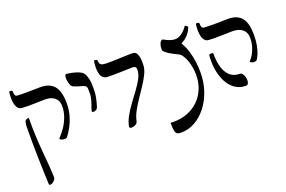

<svg xmlns="http://www.w3.org/2000/svg" viewBox="-111 -1052 2504 1680"><g transform="rotate(-20 1141.0 -211.5)"><path d="M393 -102Q387 -94 373.5 -93Q360 -92 347 -95.5Q334 -99 328 -106Q322 -113 332 -121Q360 -149 386 -188Q412 -227 429 -274Q446 -321 446 -372Q446 -400 433.5 -424.5Q421 -449 391 -464Q361 -479 308 -477Q266 -476 231.5 -475Q197 -474 168 -474Q139 -474 111 -476Q90 -477 76 -491.5Q62 -506 55.5 -530.5Q49 -555 48.5 -585Q48 -615 53 -646Q54 -650 61 -650.5Q68 -651 75.5 -649Q83 -647 83 -641Q83 -616 88.5 -604.5Q94 -593 110 -592Q134 -591 159 -590.5Q184 -590 221 -590.5Q258 -591 316 -592Q363 -593 396.5 -580Q430 -567 451 -541Q472 -515 482 -475Q492 -435 492 -381Q492 -320 476.5 -267Q461 -214 438 -172Q415 -130 393 -102ZM114 240Q108 240 105.5 238Q103 236 102 231Q100 180 97.5 114.5Q95 49 93.5 -24Q92 -97 91.5 -171Q91 -245 92 -313Q94 -339 98 -352Q102 -365 112 -369L131 -376L136 -372Q135 -280 138.5 -206Q142 -132 147.5 -68Q153 -4 158.5 58.5Q164 121 166 189Q166 202 157 213.5Q148 225 135.5 232.5Q123 240 114 240Z M686 -230Q680 -230 676.5 -233Q673 -236 674 -246Q680 -268 690 -293.5Q700 -319 707 -352Q714 -385 711 -429Q711 -456 697.5 -464.5Q684 -473 658 -479Q632 -485 594 -501Q584 -505 577 -516Q570 -527 564 -554Q562 -562 561 -571Q560 -580 560 -589.5Q560 -599 561.5 -606.5Q563 -614 566 -618.5Q569 -623 574 -623Q600 -621 629.5 -614.5Q659 -608 684.5 -598Q710 -588 723 -573Q732 -565 739 -546.5Q746 -528 751 -505Q756 -482 756 -458Q759 -394 751 -348.5Q743 -303 729 -260Q723 -243 710 -236.5Q697 -230 686 -230Z M934 -4Q943 -50 969.5 -97Q996 -144 1030 -190Q1064 -236 1096.5 -280Q1129 -324 1150.5 -364.5Q1172 -405 1173 -440Q1175 -465 1163.5 -472.5Q1152 -480 1138 -479Q1099 -478 1068.5 -477Q1038 -476 1013 -475.5Q988 -475 963.5 -475Q939 -475 912 -475Q884 -475 867.5 -489Q851 -503 844 -527Q837 -551 837 -582Q837 -613 842 -646Q843 -650 850.5 -650.5Q858 -651 865.5 -649Q873 -647 873 -641Q874 -618 881.5 -607Q889 -596 902.5 -593.5Q916 -591 934 -590Q976 -589 1032.5 -591.5Q1089 -594 1165 -596Q1194 -596 1205.5 -589.5Q1217 -583 1223 -569Q1230 -553 1234 -531.5Q1238 -510 1236 -462Q1234 -426 1214 -384.5Q1194 -343 1164.5 -298.5Q1135 -254 1103.5 -207.5Q1072 -161 1047 -116Q1022 -71 1013 -28Q1009 -5 989 4.5Q969 14 952 14Q945 14 939 10Q933 6 934 -4Z M1348 203Q1329 203 1317 199.5Q1305 196 1298.5 185Q1292 174 1289.5 151Q1287 128 1287 90Q1296 91 1302 91.5Q1308 92 1317 92Q1385 92 1444 69.5Q1503 47 1547 5Q1591 -37 1616 -96.5Q1641 -156 1641 -230Q1641 -260 1635.5 -294Q1630 -328 1619 -360Q1608 -392 1592 -416Q1576 -440 1555 -449Q1509 -470 1478 -490Q1447 -510 1433 -529Q1432 -559 1437.5 -579Q1443 -599 1452 -609Q1461 -619 1467 -619Q1479 -615 1493.5 -607Q1508 -599 1526 -592.5Q1544 -586 1565 -583Q1601 -579 1635.5 -603.5Q1670 -628 1692 -662Q1694 -665 1701.5 -661.5Q1709 -658 1714.5 -651.5Q1720 -645 1717 -638Q1697 -592 1665.5 -564Q1634 -536 1593 -519L1576 -568Q1604 -549 1624 -512.5Q1644 -476 1657.5 -429.5Q1671 -383 1677.5 -332.5Q1684 -282 1684 -235Q1684 -144 1657 -64.5Q1630 15 1583 75Q1536 135 1475.5 169Q1415 203 1348 203Z M2183 -168Q2177 -161 2164.5 -159.5Q2152 -158 2140 -161.5Q2128 -165 2124 -171.5Q2120 -178 2130 -187Q2143 -200 2158 -226Q2173 -252 2184.5 -289Q2196 -326 2196 -372Q2196 -400 2183 -424.5Q2170 -449 2138.5 -464Q2107 -479 2051 -477Q2008 -476 1972.5 -475Q1937 -474 1907 -474Q1877 -474 1849 -476Q1828 -477 1814 -491.5Q1800 -506 1793.5 -530.5Q1787 -555 1786.5 -585Q1786 -615 1791 -646Q1792 -650 1799.5 -650.5Q1807 -651 1814.5 -649Q1822 -647 1822 -641Q1822 -616 1827.5 -604.5Q1833 -593 1849 -592Q1873 -591 1899 -590.5Q1925 -590 1962.5 -590Q2000 -590 2059 -592Q2107 -594 2141 -581Q2175 -568 2196 -542Q2217 -516 2226.5 -476Q2236 -436 2236 -382Q2236 -328 2227.5 -285Q2219 -242 2206.5 -212.5Q2194 -183 2183 -168ZM2019 12Q1967 12 1927.5 -12Q1888 -36 1860.5 -79Q1833 -122 1819 -178Q1805 -234 1805 -298Q1805 -323 1806 -332.5Q1807 -342 1808 -351Q1809 -356 1818.5 -357.5Q1828 -359 1837 -357.5Q1846 -356 1846 -351Q1846 -232 1886 -168.5Q1926 -105 2003 -105Q2016 -105 2026 -93Q2036 -81 2041 -64Q2046 -47 2046 -29.5Q2046 -12 2039.5 0Q2033 12 2019 12Z"/></g></svg>

Font: Noto Rashi Hebrew
Style: Regular
Weight: 400
Version: Version 1.006